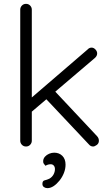

<svg xmlns="http://www.w3.org/2000/svg" viewBox="-20 -760 575 996"><path d="M115 0Q102 0 93.5 -9Q85 -18 85 -30V-710Q85 -722 93.5 -731Q102 -740 115 -740Q128 -740 136.5 -731Q145 -722 145 -710V-30Q145 -18 136.5 -9Q128 0 115 0ZM455 -513Q466 -513 475 -503.5Q484 -494 484 -483Q484 -470 473 -460L137 -174L134 -245L434 -503Q443 -513 455 -513ZM463 0Q450 0 441 -11L213 -253L258 -294L484 -53Q493 -43 493 -30Q493 -16 482 -8Q471 0 463 0ZM320 94Q320 116 311.5 137.5Q303 159 288.5 177Q274 195 258 205.5Q242 216 226 216Q216 216 208 210.5Q200 205 200 194Q200 178 211.5 175.5Q223 173 236 167Q250 159 257.5 145.5Q265 132 265 117Q265 106 259 99Q253 92 243 92Q236 92 229 94Q222 96 216 100Q211 95 207 89Q203 83 204 74Q205 62 213.5 52.5Q222 43 235 37.5Q248 32 261 32Q287 32 303.5 48.5Q320 65 320 94Z"/></svg>

Font: Quicksand Light
Style: Regular
Weight: 400
Version: Version 3.004